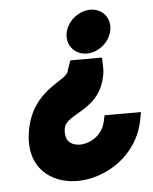

<svg xmlns="http://www.w3.org/2000/svg" viewBox="-47 -631 542 682"><g transform="rotate(-5 224.0 -290.0)"><path d="M45 -177C25 -51 108 11 202 11C301 11 419 -58 443 -187L448 -213H318L313 -190C302 -142 257 -115 218 -117C189 -119 167 -135 173 -178C181 -235 313 -228 328 -372L327 -418H214L202 -384V-383C196 -344 69 -330 45 -177ZM209 -514C202 -471 233 -437 275 -437C317 -437 358 -471 365 -514C372 -557 342 -591 300 -591C258 -591 216 -557 209 -514Z"/></g></svg>

Font: Charger Sport
Style: UltObl
Weight: 1000
Designer: Jasper
Foundry: Cannot Into Space Fonts
Version: Version 1.1